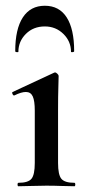

<svg xmlns="http://www.w3.org/2000/svg" viewBox="-20 -648 306 668"><path d="M44 0Q41 0 41 -6Q41 -12 44 -12Q78 -12 89.5 -26Q101 -40 101 -81V-263Q101 -297 94 -312.5Q87 -328 70 -328Q62 -328 52 -325Q42 -322 30 -316Q26 -315 23.5 -321Q21 -327 24 -328L168 -395Q170 -396 171 -396Q175 -396 179.5 -391.5Q184 -387 184 -384Q184 -373 183 -344Q182 -315 182 -264V-81Q182 -40 193.5 -26Q205 -12 239 -12Q242 -12 242 -6Q242 0 239 0Q219 0 194 -1Q169 -2 141 -2Q114 -2 88.5 -1Q63 0 44 0ZM44 -468Q44 -466 38.5 -466.5Q33 -467 33 -470Q33 -547 59.5 -587.5Q86 -628 136 -628Q186 -628 212 -587.5Q238 -547 238 -470Q238 -467 232.5 -466.5Q227 -466 227 -468Q227 -504 200.5 -530Q174 -556 136 -556Q96 -556 70 -530Q44 -504 44 -468Z"/></svg>

Font: Cormorant Garamond Light SemiBold
Style: Regular
Weight: 600
Version: Version 4.001